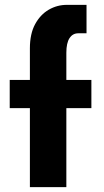

<svg xmlns="http://www.w3.org/2000/svg" viewBox="-20 -770 426 790"><path d="M103 0V-325H20V-441H103V-571Q103 -631 124.5 -670.5Q146 -710 180.5 -730Q215 -750 255 -750H336V-633H302Q279 -633 266 -613Q253 -593 253 -553V-441H356V-325H253V0Z"/></svg>

Font: Teachers
Style: Regular
Weight: 400
Designer: Alfredo Marco Pradil, Chank Diesel
Version: Version 1.001